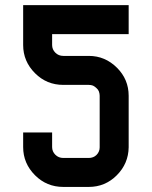

<svg xmlns="http://www.w3.org/2000/svg" viewBox="-20 -738 601 757"><path d="M487.3 -360.4Q487.3 -292 487.3 -157.2Q486.3 -92.8 440.4 -46.9Q394.5 -1 330.1 -1Q295.9 -1 229.5 -1Q164.1 -1 118.2 -46.9Q71.3 -93.8 71.3 -158.2Q71.3 -177.7 71.3 -215.8Q109.4 -215.8 185.5 -215.8Q185.5 -196.3 185.5 -158.2Q185.5 -140.6 198.2 -127.9Q210.9 -115.2 229.5 -115.2Q262.7 -115.2 330.1 -115.2Q338.9 -115.2 346.7 -118.2Q354.5 -121.1 360.4 -127Q367.2 -133.8 370.1 -141.6Q373 -148.4 373 -157.2Q373 -224.6 373 -360.4Q373 -368.2 370.1 -377Q367.2 -384.8 360.4 -390.6Q354.5 -396.5 346.7 -400.4Q338.9 -403.3 330.1 -403.3Q295.9 -403.3 229.5 -403.3Q164.1 -403.3 118.2 -449.2Q71.3 -496.1 71.3 -560.5Q71.3 -613.3 71.3 -717.8Q210 -717.8 487.3 -717.8Q487.3 -679.7 487.3 -603.5Q386.7 -603.5 185.5 -603.5Q185.5 -589.8 185.5 -560.5Q185.5 -543 198.2 -530.3Q210.9 -517.6 229.5 -517.6Q262.7 -517.6 330.1 -517.6Q394.5 -517.6 441.4 -470.7Q487.3 -424.8 487.3 -360.4Z"/></svg>

Font: Via Messena
Style: Regular
Weight: 400
Designer: Edward Sonnex
Version: 1.0